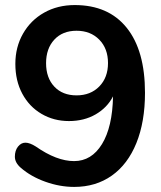

<svg xmlns="http://www.w3.org/2000/svg" viewBox="-20 -734 640 763"><path d="M374.5 -390.4Q409.2 -425.8 409.2 -483.4Q409.2 -541 374.5 -576.4Q339.8 -611.8 284.2 -611.8Q228.5 -611.8 195.8 -576.4Q163.1 -541 163.1 -482.9Q163.1 -424.8 195.8 -389.9Q228.5 -355 284.2 -355Q339.8 -355 374.5 -390.4ZM556.2 -365.2Q556.2 -250 522 -165.5Q487.8 -81.1 424.3 -36.1Q360.8 8.8 274.9 8.8Q217.8 8.8 160.4 -11.7Q103 -32.2 63 -66.9Q39.1 -87.4 39.1 -111.3Q39.1 -135.7 51.5 -151.4Q64 -167 81.1 -167Q98.1 -167 122.1 -151.9Q205.1 -93.8 274.4 -93.8Q343.8 -93.8 385.3 -161.4Q426.8 -229 429.2 -351.1Q406.2 -306.2 360.1 -279.5Q314 -252.9 253.9 -252.9Q193.8 -252.9 145 -281.5Q96.2 -310.1 68.6 -361.6Q41 -413.1 41 -480Q41 -546.9 71.5 -600.3Q102.1 -653.8 155.5 -683.8Q209 -713.9 276.9 -713.9Q411.1 -713.9 483.6 -623.5Q556.2 -533.2 556.2 -365.2Z"/></svg>

Font: Nunito-Bold
Style: Bold
Weight: 700
Designer: Vernon Adams
Foundry: newtypography
Version: Version 3.000